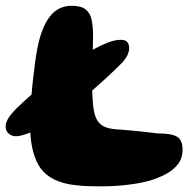

<svg xmlns="http://www.w3.org/2000/svg" viewBox="-20 -628 692 680"><path d="M36.5 -145.5Q27 -145.5 18.5 -149.8Q10 -154 5 -161.5Q0 -169 0 -179.5Q0 -195 11.2 -211.8Q22.5 -228.5 41.2 -246.8Q60 -265 81.5 -284Q105 -306 135.8 -329.5Q166.5 -353 199 -375.5Q231.5 -398 260.2 -418Q289 -438 309 -452Q336 -467 361.5 -477Q387 -487 408 -487Q424 -487 430.8 -479Q437.5 -471 437.5 -457Q437.5 -450 435.5 -443.5Q433.5 -437 430.5 -431Q427.5 -425 423.2 -419.2Q419 -413.5 414.5 -408Q394.5 -387.5 368 -362.8Q341.5 -338 311.8 -312Q282 -286 251.8 -261.5Q221.5 -237 194 -215.5Q170.5 -199.5 139.8 -183.2Q109 -167 80.8 -156.2Q52.5 -145.5 36.5 -145.5ZM224 24.5Q145.5 9 116 -44Q86.5 -97 86.5 -186Q86.5 -209 88 -237.2Q89.5 -265.5 92 -296Q94.5 -326.5 98 -356.2Q101.5 -386 105 -411.8Q108.5 -437.5 112 -455Q126 -529 155.5 -568.2Q185 -607.5 234 -607.5Q267.5 -607.5 283.5 -594.5Q299.5 -581.5 304.5 -558Q309.5 -534.5 309.5 -502.5Q309.5 -488.5 309 -471.5Q308.5 -454.5 308 -435.8Q307.5 -417 307 -397Q306.5 -377 306.2 -357.5Q306 -338 306.2 -319.2Q306.5 -300.5 307.5 -284Q309 -253 313.5 -231.2Q318 -209.5 328.5 -196Q339 -182.5 357.8 -176.2Q376.5 -170 406.5 -169Q446 -166 481.2 -162.2Q516.5 -158.5 538.5 -155.5Q561 -155.5 579 -152.8Q597 -150 607.5 -143.5Q617 -137 621.8 -126.2Q626.5 -115.5 626.5 -97.5Q626.5 -67.5 610 -46.2Q593.5 -25 566.2 -10.8Q539 3.5 506 13Q474 21.5 429.5 26.8Q385 32 341 32Q321 32 299.8 31.5Q278.5 31 258.8 29Q239 27 224 24.5Z"/></svg>

Font: Gluten SemiBold
Style: Regular
Weight: 600
Designer: Tyler Finck
Foundry: Etcetera Type Company
Version: Version 1.300